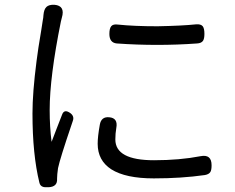

<svg xmlns="http://www.w3.org/2000/svg" viewBox="-20 -765 984 804"><path d="M159 17Q148 13 145 0Q116 -118 116 -290Q116 -377 133 -509Q139 -558 153 -640Q157 -668 159 -679Q160 -683 161 -690.5Q162 -698 162 -702Q164 -726 174.5 -736Q185 -746 208 -745Q254 -741 239 -691Q237 -685 235 -675Q188 -443 188 -304Q188 -234 196 -171Q203 -189 218 -228.5Q233 -268 240 -285Q249 -310 275 -291Q292 -278 285 -259Q284 -255 281 -247Q231 -100 223 -61Q219 -33 219 -18V-16Q221 17 184 19Q166 20 159 17ZM624 -18Q506 -18 446 -56Q389 -93 389 -163Q389 -193 398 -243Q404 -277 437 -274Q475 -271 467 -229Q463 -206 463 -181Q463 -94 625 -94Q732 -94 820 -111Q866 -120 866 -73Q866 -53 861 -45Q855 -35 838 -32Q740 -18 624 -18ZM469 -583Q438 -586 438 -623Q438 -646 446 -655.5Q454 -665 475 -662Q542 -655 640 -655Q744 -657 800 -663Q821 -665 829 -655Q836 -646 836 -623Q836 -603 830 -594Q823 -584 805 -583Q639 -571 469 -583Z"/></svg>

Font: GenSenRounded JP R
Style: Regular
Weight: 400
Version: Version 1.501;PS 1;hotconv 16.6.51;makeotf.lib2.5.65220